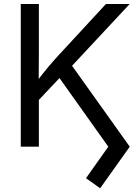

<svg xmlns="http://www.w3.org/2000/svg" viewBox="-20 -748 707 979"><path d="M149.4 -208V-309.1Q174.3 -342.3 199 -373.3Q223.6 -404.3 249.5 -433.8Q275.4 -463.4 302.7 -492.2L520 -727.5H641.1L330.6 -394.5L325.7 -395ZM85.9 0V-727.5H178.2V-478L177.2 -321.8L178.2 -276.4V0ZM490.7 211.9 418.5 160.6 532.2 0 268.6 -370.6 326.2 -442.4 641.6 0Z"/></svg>

Font: Inter 16pt
Style: Regular
Weight: 400
Version: Version 4.001;git-66647c0bb